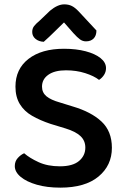

<svg xmlns="http://www.w3.org/2000/svg" viewBox="-20 -847 574 882"><path d="M255 -83Q314 -83 343 -107.5Q372 -132 372 -169Q372 -201 349.5 -222Q327 -243 281 -257L212 -278Q164 -294 127.5 -315Q91 -336 71 -369Q51 -402 51 -449Q51 -530 111 -576.5Q171 -623 274 -623Q330 -623 373.5 -611.5Q417 -600 442 -580Q467 -560 467 -534Q467 -517 458 -503Q449 -489 435 -480Q412 -498 371.5 -511Q331 -524 283 -524Q231 -524 202 -503.5Q173 -483 173 -449Q173 -422 193 -405Q213 -388 256 -376L314 -358Q399 -333 446.5 -288.5Q494 -244 494 -168Q494 -87 432.5 -36Q371 15 257 15Q196 15 149 1.5Q102 -12 75 -34.5Q48 -57 48 -84Q48 -106 61.5 -121Q75 -136 91 -143Q116 -121 157.5 -102Q199 -83 255 -83ZM274 -744Q254 -725 230.5 -701.5Q207 -678 181 -655Q158 -656 143 -668.5Q128 -681 128 -700Q128 -716 136.5 -727Q145 -738 163 -753L210 -798Q245 -827 275 -827Q295 -827 310 -819.5Q325 -812 341 -795L423 -707Q423 -683 410 -670Q397 -657 375 -657Q360 -657 347.5 -666Q335 -675 317 -695Z"/></svg>

Font: BalooTamma2SemiBold
Style: Regular
Weight: 600
Designer: Divya Kowshik, Shuchita Grover and Ek Type
Foundry: Ek Type
Version: Version 1.700